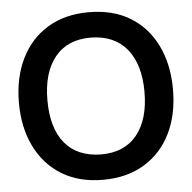

<svg xmlns="http://www.w3.org/2000/svg" viewBox="-53 -788 856 856"><g transform="rotate(-5 375.0 -360.0)"><path d="M374.5 15Q267 15 189.5 -32.5Q112.5 -80 71.2 -164.5Q30 -249 30 -360Q30 -470.5 71.5 -556Q113.5 -641.5 190.8 -688.2Q268 -735 374.5 -735Q483 -735 560 -688Q637 -641 678.2 -556.2Q719.5 -471.5 719.5 -360Q719.5 -248 678.5 -164Q636.5 -78.5 558.8 -31.8Q481 15 374.5 15ZM374.5 -98.5Q479.5 -98 535.8 -167.2Q592 -236.5 592 -360Q592 -482.5 536 -551.2Q480 -620 374.5 -621.5Q270 -622 213.8 -552.8Q157.5 -483.5 157.5 -360Q157.5 -235 213.2 -167.5Q269 -100 374.5 -98.5Z"/></g></svg>

Font: Vortex Mix
Style: Bold
Weight: 700
Designer: Mikhail Sharanda
Foundry: Mikhail Sharanda
Version: Version 4.504;Glyphs 3.1.2 (3151)